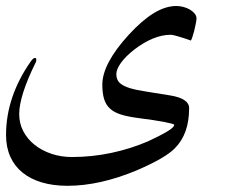

<svg xmlns="http://www.w3.org/2000/svg" viewBox="-20 -449 752 635"><path d="M629.9 -388.2Q629.9 -383.8 627.7 -371.6Q625.5 -359.4 622.3 -346.9Q619.1 -334.5 615.7 -324.7Q612.3 -314.9 610.4 -314.9Q611.3 -314.9 602.8 -317.9Q594.2 -320.8 583 -324.5Q571.8 -328.1 560.5 -331.1Q549.3 -334 544.4 -334Q516.1 -334 485.8 -321.5Q455.6 -309.1 424.8 -285.6Q395.5 -262.7 380.4 -241.7Q365.2 -220.7 364.7 -204.6Q364.7 -185.5 375.7 -175Q386.7 -164.6 408.9 -157.7Q431.2 -150.9 464.6 -146Q498 -141.1 543.5 -133.3Q605.5 -123 605.5 -91.3Q605.5 -5.9 558.6 41Q542.5 57.6 511.7 75.4Q481 93.3 433.6 113.8Q310.5 165.5 203.1 165.5Q155.8 165.5 118.2 154.3Q80.6 143.1 54.2 121.6Q27.8 100.1 13.9 68.8Q0 37.6 0 -2.4Q0 -66.9 21 -128.2Q42 -189.5 82 -246.1Q89.8 -257.3 95.7 -257.3Q100.1 -257.3 100.1 -252Q100.1 -245.6 98.1 -242.2V-242.7Q43.5 -131.8 43.5 -71.8Q43.5 -41 57.1 -14.9Q70.8 11.2 94.5 30Q118.2 48.8 149.9 59.6Q181.6 70.3 217.8 70.3Q284.7 70.3 348.6 56.6Q412.6 43 470.2 18.1Q511.2 -1 533.7 -14.6Q556.2 -28.3 556.2 -36.1Q556.2 -39.1 525.4 -45.2Q494.6 -51.3 433.6 -59.1Q400.9 -63.5 378.9 -70.6Q356.9 -77.6 343.5 -90.1Q330.1 -102.5 324.2 -121.8Q318.4 -141.1 318.4 -168.9Q318.4 -238.3 405.8 -334Q449.7 -381.8 488.5 -405.5Q527.3 -429.2 563.5 -429.2Q574.7 -429.2 586.7 -426Q598.6 -422.9 608.2 -417.2Q617.7 -411.6 623.8 -404.1Q629.9 -396.5 629.9 -388.2Z"/></svg>

Font: XB Zar
Style: Regular
Weight: 400
Designer: Behnam
Foundry: Irmug
Version: Version 8.005 2009